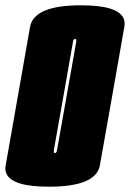

<svg xmlns="http://www.w3.org/2000/svg" viewBox="-54 -701 490 725"><path d="M131 4Q-9 4 -30 -46Q-36 -59.5 -32.5 -77Q-18.5 -158 13.5 -338Q45 -518 59.5 -599.5Q74 -681 252 -681Q391.5 -681 413 -631Q418.5 -617 415.5 -599.5Q401 -518 369.5 -338Q337.5 -158 323.2 -77Q309 4 131 4ZM153.5 -123Q159.5 -123 161.5 -135Q163.5 -147 197.5 -338Q232 -534 234 -544Q235 -551 232.5 -553Q231 -554 229.5 -554Q223.5 -554 221.8 -544Q220 -534 185.5 -338Q151.5 -147 149.5 -135Q148 -126 151 -123.5Q152 -123 153.5 -123Z"/></svg>

Font: Anybody UltraCondensed Black
Style: Italic
Weight: 900
Width: 1
Italic angle: -10°
Designer: Tyler Finck
Foundry: Etcetera Type Company
Version: Version 1.010; ttfautohint (v1.8.3) -l 8 -r 50 -G 200 -x 14 